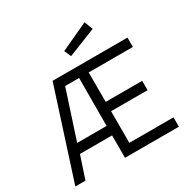

<svg xmlns="http://www.w3.org/2000/svg" viewBox="-201 -1115 1279 1299"><g transform="rotate(-30 438.0 -465.5)"><path d="M20 0ZM244 -696H829V-623H484V-393H769V-320H484V-73H829V0H408V-175H157L99 0H20ZM408 -249 409 -623H300L178 -249ZM413 -831 629 -931 655 -865 436 -778Z"/></g></svg>

Font: Cairo
Style: Regular
Weight: 400
Designer: Mohamed Gaber, the designers of Titillium
Foundry: Kief Type Foundry
Version: Version 2.009; ttfautohint (v1.5.33-1714) -l 8 -r 50 -G 200 